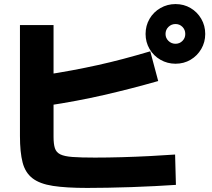

<svg xmlns="http://www.w3.org/2000/svg" viewBox="-20 -875 1040 943"><path d="M408 48Q305 48 240 38Q175 28 139.5 0.5Q104 -27 91 -77Q78 -127 78 -207V-752H243V-203Q243 -168 249.5 -147.5Q256 -127 276 -117Q296 -107 336.5 -104Q377 -101 446 -101Q509 -101 579 -103Q649 -105 716.5 -108.5Q784 -112 840 -116L844 33Q798 36 741.5 39Q685 42 625 44Q565 46 509 47Q453 48 408 48ZM187 -505Q266 -517 333 -529.5Q400 -542 461 -555.5Q522 -569 584.5 -585.5Q647 -602 718 -623L757 -477Q624 -439 491 -408.5Q358 -378 212 -356ZM842 -562Q802 -562 768 -581.5Q734 -601 714.5 -634.5Q695 -668 695 -708Q695 -749 714.5 -782.5Q734 -816 768 -835.5Q802 -855 842 -855Q883 -855 916 -835.5Q949 -816 968.5 -782.5Q988 -749 988 -708Q988 -668 968.5 -634.5Q949 -601 916 -581.5Q883 -562 842 -562ZM842 -660Q862 -660 876 -674Q890 -688 890 -708Q890 -729 876 -743Q862 -757 842 -757Q822 -757 807.5 -743Q793 -729 793 -708Q793 -688 807.5 -674Q822 -660 842 -660Z"/></svg>

Font: M PLUS 1 ExtraBold
Style: Regular
Weight: 800
Designer: Coji Morishita
Foundry: UNDERFOREST DESIGN
Version: Version 1.001